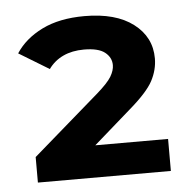

<svg xmlns="http://www.w3.org/2000/svg" viewBox="-39 -790 509 502"><g transform="rotate(-5 215.0 -538.5)"><path d="M41 -327V-394L214 -544Q244 -570 253.5 -586Q263 -602 263 -616Q263 -636 246 -649.5Q229 -663 191 -663Q160 -663 136.5 -652Q113 -641 98 -620L19 -668Q43 -705 88.5 -727.5Q134 -750 200 -750Q282 -750 328 -715Q374 -680 374 -624Q374 -594 359 -565.5Q344 -537 295 -495L199 -411H390V-327Z"/></g></svg>

Font: Montserrat Z
Style: Bold
Weight: 700
Designer: Julieta Ulanovsky
Foundry: Julieta Ulanovsky
Version: Version 8.000